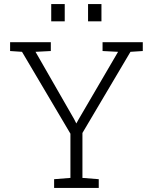

<svg xmlns="http://www.w3.org/2000/svg" viewBox="-20 -917 745 937"><path d="M244.1 0V-42.5L323.7 -48.8V-264.6L87.4 -664.1L29.3 -668V-710.9H228V-668L153.3 -664.1L341.3 -336.4L352.5 -314.5L353 -315.4L364.7 -336.4L556.2 -664.1L480.5 -668V-710.9H676.8V-668L616.7 -664.1L382.3 -268.1V-48.8L461.9 -42.5V0ZM409.7 -813V-897H475.1V-813ZM230 -813V-897H295.9V-813Z"/></svg>

Font: Roboto Slab LO Light
Style: Regular
Weight: 300
Designer: Google
Version: Version 2.000